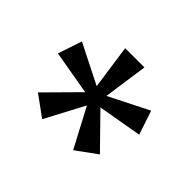

<svg xmlns="http://www.w3.org/2000/svg" viewBox="-82 -681 543 543"><g transform="rotate(45 190.0 -409.0)"><path d="M353 -418 221 -395 314 -300 252 -255 190 -372 128 -255 66 -300 160 -395 28 -418 52 -490 171 -430 152 -563H229L210 -430L329 -490Z"/></g></svg>

Font: Darker Grotesque Light SemiBold
Style: Regular
Weight: 600
Version: Version 1.000;gftools[0.9.28]